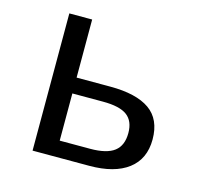

<svg xmlns="http://www.w3.org/2000/svg" viewBox="-83 -621 765 714"><g transform="rotate(15 300.0 -264.0)"><path d="M317.4 -304.7Q417.5 -304.7 468.8 -268.8Q520 -232.9 520 -155.3Q520 -80.1 467.3 -40Q414.6 0 317.9 0H99.6V-528.3H187.5V-304.7ZM187.5 -62H304.7Q368.2 -62 397.5 -84.5Q426.8 -106.9 426.8 -155.3Q426.8 -201.2 398.4 -222.4Q370.1 -243.7 305.2 -243.7H187.5Z"/></g></svg>

Font: Liberation Mono
Style: Regular
Weight: 400
Monospace: yes
Designer: Steve Matteson
Foundry: Ascender Corporation
Version: Version 2.1.5